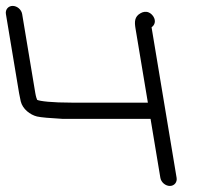

<svg xmlns="http://www.w3.org/2000/svg" viewBox="-82 -660 691 650"><path d="M-62 -612.5 -17.3 -344C-15.8 -335.3 -14 -326.3 -11.8 -317C-5.5 -290.8 20 -271.3 43.4 -265.6C57.2 -262.5 85.8 -260.1 131 -257.5L131.6 -257.5H427.7L460.9 -58C463.4 -43 478 -30.5 493 -30.5C508.1 -30.5 518.4 -43 515.9 -58L431.7 -564C431.5 -565.1 431.4 -566.1 431.2 -567.8C441.7 -574.8 446.6 -588.9 437.6 -603.5C433.9 -609.3 428.7 -614.8 421.7 -617.8C411.7 -622.1 402.2 -619.8 394.6 -615.7C372.5 -604 373.2 -585.1 376.7 -564L418.6 -312.5H161.5C92.3 -312.5 53.2 -317.5 43.8 -321.9C42.5 -324.3 39.5 -333 37.4 -345.6L-7 -612.5C-9.5 -627.5 -24 -640 -39.1 -640C-54.1 -640 -64.5 -627.5 -62 -612.5Z"/></svg>

Font: MewTooHand
Style: BdCondLta
Weight: 400
Designer: Mew Too, Robert Jablonski
Version: Version 0.77